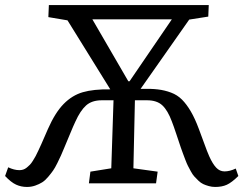

<svg xmlns="http://www.w3.org/2000/svg" viewBox="-20 -720 956 754"><path d="M425.8 -326.2H379.9Q340.8 -326.2 318.1 -305.9Q295.4 -285.6 275.9 -242.2Q268.6 -227.1 254.2 -192.1Q239.7 -157.2 232.9 -141.1Q224.1 -120.1 219.5 -109.6Q214.8 -99.1 205.3 -79.8Q195.8 -60.5 188.2 -49.8Q180.7 -39.1 168.9 -25.1Q157.2 -11.2 145.5 -3.9Q133.8 3.4 118.4 8.8Q103 14.2 85.9 14.2Q63 14.2 43.2 5.1Q23.4 -3.9 0 -28.8L12.2 -63Q35.6 -51.8 56.2 -51.8Q64 -51.8 71 -54Q78.1 -56.2 85 -61.8Q91.8 -67.4 97.2 -72.8Q102.5 -78.1 109.1 -88.6Q115.7 -99.1 120.1 -107.2Q124.5 -115.2 131.3 -130.1Q138.2 -145 142.6 -154.8Q147 -164.6 155 -183.1Q163.1 -201.7 168 -212.9Q196.3 -277.3 229.7 -311.5Q263.2 -345.7 305.2 -357.9Q347.2 -370.1 413.1 -369.1L245.1 -640.1L169.9 -652.8L171.9 -700.2H799.8L797.9 -654.8L723.1 -643.1L532.2 -371.1Q572.3 -372.1 599.6 -368.9Q627 -365.7 651.6 -356.4Q676.3 -347.2 694.6 -328.9Q712.9 -310.5 729.2 -282.7Q745.6 -254.9 761.2 -212.9Q767.1 -197.8 780.8 -159.9Q794.4 -122.1 801.8 -106Q814.9 -76.7 828.9 -61.8Q842.8 -46.9 861.8 -46.9Q882.3 -46.9 905.8 -58.1L916 -28.8Q889.6 -2.9 870.6 5.6Q851.6 14.2 825.2 14.2Q812 14.2 799.8 10.7Q787.6 7.3 778.1 2.9Q768.6 -1.5 759 -10.7Q749.5 -20 743.2 -26.9Q736.8 -33.7 729.2 -47.6Q721.7 -61.5 717.8 -69.1Q713.9 -76.7 707.5 -93.3Q701.2 -109.9 698.7 -116.7Q696.3 -123.5 689.9 -141.1Q685.1 -155.3 673.1 -191.4Q661.1 -227.5 654.8 -243.2Q638.7 -286.6 617.4 -306.4Q596.2 -326.2 557.1 -326.2H509.8L503.9 -59.1L599.1 -45.9L592.8 0H329.1L335 -45.9L417 -59.1ZM342.8 -644 483.9 -400.9H488.8L654.8 -644Z"/></svg>

Font: Literata Book
Style: Italic
Weight: 400
Italic angle: -3°
Designer: Latin by Veronika Burian and Jose Scaglione. Greek by Irene Vlachou. Cyrillic by Vera Evstafieva
Foundry: TypeTogether
Version: Version 1.003;PS 001.003;hotconv 1.0.88;makeotf.lib2.5.64775